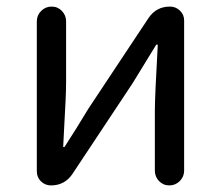

<svg xmlns="http://www.w3.org/2000/svg" viewBox="-20 -563 671 583"><path d="M134.8 0Q117.2 0 104.5 -12.2Q91.8 -24.4 91.8 -43V-498Q91.8 -516.6 105 -529.8Q118.2 -543 136.7 -543Q155.3 -543 168 -529.8Q180.7 -516.6 180.7 -498V-316.4Q180.7 -291 179.2 -258.3Q177.7 -225.6 175.3 -184.1Q172.9 -142.6 171.9 -118.2Q171.9 -116.2 173.8 -116.2Q175.8 -116.2 176.8 -118.2Q212.9 -173.8 248 -232.4L430.7 -507.8Q454.1 -543 496.1 -543Q513.7 -543 526.4 -530.8Q539.1 -518.6 539.1 -501V-44.9Q539.1 -26.4 525.9 -13.2Q512.7 0 494.1 0Q475.6 0 462.9 -13.2Q450.2 -26.4 450.2 -44.9V-226.6Q450.2 -268.6 459 -425.8Q459 -427.7 457 -427.7Q455.1 -427.7 454.1 -426.8Q397.5 -335 382.8 -310.5L200.2 -35.2Q176.8 0 134.8 0Z"/></svg>

Font: Gen Jyuu GothicX Regular
Style: Regular
Weight: 400
Designer: [Source Han Sans]
Ryoko NISHIZUKA  (kana & ideographs); Paul D. Hunt (Latin, Greek & Cyrillic); Wenlong ZHANG  (bopomofo
Version: Version 1.002.20150607